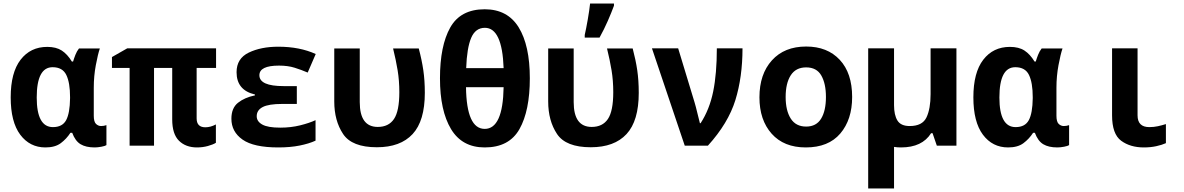

<svg xmlns="http://www.w3.org/2000/svg" viewBox="-20 -817 6640 1077"><path d="M375 -72H385Q402 -26 432 -8Q462 10 511 10Q528 10 549 6Q570 2 577 -3V-115Q562 -110 547 -110Q531 -110 518.5 -122Q506 -134 506 -168V-325Q506 -390 517.5 -451.5Q529 -513 540 -545H423Q411 -530 403 -509.5Q395 -489 390 -472H383Q358 -513 326.5 -533.5Q295 -554 245 -554Q151 -554 95.5 -482Q40 -410 40 -271Q40 -133 93.5 -61.5Q147 10 235 10Q289 10 321 -14Q353 -38 375 -72ZM186 -270Q186 -440 275 -440Q331 -440 352 -396.5Q373 -353 373 -272V-266Q372 -182 351 -143Q330 -104 277 -104Q186 -104 186 -270Z M1191 -16V-119Q1161 -103 1132 -103Q1083 -103 1083 -153V-436H1192V-546H694L608 -497V-436H707V0H844V-436H946V-147Q946 -65 984 -27.5Q1022 10 1085 10Q1117 10 1146 2Q1175 -6 1191 -16Z M1750 -28V-143Q1716 -127 1664 -114Q1612 -101 1552 -101Q1482 -101 1451 -118.5Q1420 -136 1420 -165Q1420 -199 1453.5 -216.5Q1487 -234 1563 -234H1645V-334H1571Q1435 -334 1435 -395Q1435 -449 1545 -449Q1595 -449 1633 -437Q1671 -425 1706 -410L1751 -514Q1661 -555 1541 -555Q1444 -555 1375.5 -522Q1307 -489 1307 -412Q1307 -311 1410 -287V-282Q1352 -270 1315 -240.5Q1278 -211 1278 -151Q1278 -78 1340.5 -34Q1403 10 1541 10Q1608 10 1660.5 -0.5Q1713 -11 1750 -28Z M2363 -296Q2363 -366 2354.5 -423.5Q2346 -481 2329 -545H2185Q2201 -480 2210.5 -422.5Q2220 -365 2220 -300Q2220 -194 2190 -149.5Q2160 -105 2099 -105Q1998 -105 1998 -244V-545H1855V-248Q1855 -140 1904.5 -65.5Q1954 9 2094 9Q2226 9 2294.5 -65Q2363 -139 2363 -296Z M2952 -378Q2952 -562 2889.5 -663.5Q2827 -765 2699 -765Q2563 -765 2505.5 -662.5Q2448 -560 2448 -378Q2448 -196 2510 -93Q2572 10 2699 10Q2836 10 2894 -93Q2952 -196 2952 -378ZM2700 -661Q2797 -661 2805 -435H2595Q2599 -548 2623 -604.5Q2647 -661 2700 -661ZM2594 -328H2805Q2801 -94 2699 -94Q2597 -94 2594 -328Z M3343 -606Q3369 -653 3389.5 -700Q3410 -747 3424 -785V-797H3290Q3286 -759 3277 -707.5Q3268 -656 3260 -621V-606ZM3563 -296Q3563 -366 3554.5 -423.5Q3546 -481 3529 -545H3385Q3401 -480 3410.5 -422.5Q3420 -365 3420 -300Q3420 -194 3390 -149.5Q3360 -105 3299 -105Q3198 -105 3198 -244V-545H3055V-248Q3055 -140 3104.5 -65.5Q3154 9 3294 9Q3426 9 3494.5 -65Q3563 -139 3563 -296Z M3951 0Q4065 -126 4105 -255.5Q4145 -385 4145 -546H4001Q4001 -404 3980.5 -303.5Q3960 -203 3910 -126H3906Q3900 -148 3891.5 -184Q3883 -220 3876 -243L3784 -546H3637L3821 0Z M4760 -273Q4760 -407 4690.5 -481.5Q4621 -556 4502 -556Q4380 -556 4310 -478.5Q4240 -401 4240 -271Q4240 -144 4308.5 -67Q4377 10 4500 10Q4627 10 4693.5 -68Q4760 -146 4760 -273ZM4387 -273Q4387 -350 4415.5 -394.5Q4444 -439 4502 -439Q4561 -439 4587 -393.5Q4613 -348 4613 -273Q4613 -196 4586 -151.5Q4559 -107 4502 -107Q4444 -107 4415.5 -152Q4387 -197 4387 -273Z M5034 10Q5153 10 5203 -70H5211L5235 0H5345V-546H5200V-289Q5200 -207 5177 -158.5Q5154 -110 5083 -110Q5033 -110 5014 -141Q4995 -172 4995 -227V-546H4850V240H4995V7Q5013 10 5034 10Z M5775 -72H5785Q5802 -26 5832 -8Q5862 10 5911 10Q5928 10 5949 6Q5970 2 5977 -3V-115Q5962 -110 5947 -110Q5931 -110 5918.5 -122Q5906 -134 5906 -168V-325Q5906 -390 5917.5 -451.5Q5929 -513 5940 -545H5823Q5811 -530 5803 -509.5Q5795 -489 5790 -472H5783Q5758 -513 5726.5 -533.5Q5695 -554 5645 -554Q5551 -554 5495.5 -482Q5440 -410 5440 -271Q5440 -133 5493.5 -61.5Q5547 10 5635 10Q5689 10 5721 -14Q5753 -38 5775 -72ZM5586 -270Q5586 -440 5675 -440Q5731 -440 5752 -396.5Q5773 -353 5773 -272V-266Q5772 -182 5751 -143Q5730 -104 5677 -104Q5586 -104 5586 -270Z M6520 -14V-121Q6498 -114 6475 -109Q6452 -104 6427 -104Q6361 -104 6361 -170V-546H6218V-170Q6218 -65 6269 -27.5Q6320 10 6396 10Q6434 10 6466 3Q6498 -4 6520 -14Z"/></svg>

Font: Noto Sans Mono UI
Style: Bold
Weight: 700
Designer: Monotype Design team
Foundry: Monotype Imaging Inc.
Version: 1.000